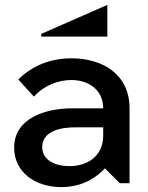

<svg xmlns="http://www.w3.org/2000/svg" viewBox="-20 -751 606 787"><path d="M149 -601H420V-731L149 -612ZM232 16C295 16 359 -6 410 -61L471 0H511V-307C511 -450 396 -512 273 -512C190 -512 114 -484 55 -425L119 -355C161 -401 219 -423 272 -423C342 -423 403 -384 403 -307H275C171 -307 38 -269 38 -146C38 -45 124 16 232 16ZM265 -70C205 -70 153 -95 153 -148C153 -216 234 -229 286 -229H403V-196C403 -111 339 -70 265 -70Z"/></svg>

Font: LaHaus Display SemiBold
Style: Regular
Weight: 600
Designer: We are Make, BastardaType, Dalton Maag Ltd
Foundry: BastardaType, Dalton Maag Ltd
Version: Version 3.100;Glyphs 3.3 (3331)